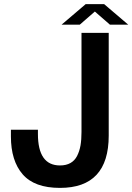

<svg xmlns="http://www.w3.org/2000/svg" viewBox="-20 -896 639 927"><path d="M277.3 -776.9 393.6 -876H482.9L599.1 -776.9H510.7L438 -840.3L365.2 -776.9ZM269.5 11.2Q146.5 11.2 89.6 -54.2Q32.7 -119.6 32.7 -237.3V-269.5H163.1V-249.5Q163.1 -97.2 269.5 -97.2Q299.3 -97.2 320.1 -108.9Q340.8 -120.6 352.3 -143.3Q363.8 -166 368.7 -193.8Q373.5 -221.7 373.5 -258.8V-737.3H504.9V-241.2Q504.9 11.2 269.5 11.2Z"/></svg>

Font: Epilogue SemiBold
Style: Regular
Weight: 600
Designer: Tyler Finck
Foundry: Etcetera Type Co
Version: Version 2.112